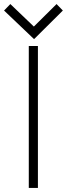

<svg xmlns="http://www.w3.org/2000/svg" viewBox="-58 -927 330 947"><path d="M84 -700V0H129V-700ZM-38 -875 110 -734 252 -875 221 -907 109 -796 -7 -907Z"/></svg>

Font: Advent Pro
Style: Light
Weight: 300
Designer: Andreas Kalpakidis
Foundry: Andreas Kalpakidis
Version: Version 2.002 2007